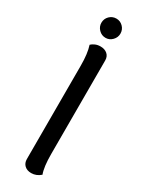

<svg xmlns="http://www.w3.org/2000/svg" viewBox="-227 -901 734 952"><g transform="rotate(30 139.5 -425.5)"><path d="M94 -38V-572Q94 -642 80 -684Q88 -692 101.5 -698Q115 -704 132 -704Q156 -704 171 -691Q186 -678 186 -655V-120Q186 -46 200 -9Q176 12 147 12Q123 12 108.5 -1.5Q94 -15 94 -38ZM76 -808Q76 -831 92 -847Q108 -863 131 -863Q153 -863 169 -847Q185 -831 185 -808Q185 -786 169 -769.5Q153 -753 131 -753Q108 -753 92 -769.5Q76 -786 76 -808Z"/></g></svg>

Font: Arima Madurai Medium
Style: Regular
Weight: 500
Designer: Joana Correia and Natanael Gama
Foundry: NDISCOVER
Version: Version 1.020